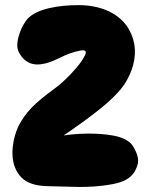

<svg xmlns="http://www.w3.org/2000/svg" viewBox="-20 -741 597 761"><path d="M52.7 -240.2C41 -214.8 33.2 -186.5 30.3 -156.2C29.3 -148.4 29.3 -140.6 29.3 -133.8C29.3 -89.8 44.9 -57.6 65.4 -37.1C85.9 -16.6 119.1 -2.9 177.7 -2.9L293 0C328.1 0 374 -1 428.7 -11.7C467.8 -19.5 503.9 -33.2 520.5 -75.2C525.4 -85 527.3 -94.7 527.3 -104.5C527.3 -111.3 526.4 -117.2 524.4 -124C519.5 -140.6 511.7 -156.2 501 -169.9C486.3 -186.5 458 -199.2 425.8 -204.1C363.3 -215.8 282.2 -211.9 232.4 -204.1C276.4 -234.4 345.7 -282.2 401.4 -330.1C431.6 -356.4 457 -382.8 472.7 -406.2C503.9 -454.1 522.5 -511.7 511.7 -569.3C489.3 -679.7 388.7 -720.7 292 -720.7C210.9 -720.7 124 -706.1 87.9 -665C75.2 -649.4 65.4 -630.9 58.6 -611.3C49.8 -586.9 42 -553.7 56.6 -530.3C77.1 -495.1 102.5 -485.4 129.9 -485.4C156.2 -486.3 183.6 -495.1 212.9 -509.8C243.2 -525.4 272.5 -536.1 300.8 -541C318.4 -543.9 324.2 -538.1 317.4 -523.4C310.5 -508.8 299.8 -492.2 283.2 -472.7C255.9 -440.4 219.7 -406.2 197.3 -390.6C114.3 -330.1 82 -295.9 52.7 -240.2Z"/></svg>

Font: Day Care
Style: Regular
Weight: 400
Designer: Noponies
Version: Version 1.000;PS 001.000;hotconv 1.0.88;makeotf.lib2.5.64775